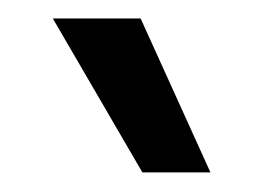

<svg xmlns="http://www.w3.org/2000/svg" viewBox="-20 -752 285 204"><path d="M203.6 -568.8H131.3L36.1 -732.4H129.4Z"/></svg>

Font: Kumbh Sans Medium
Style: Regular
Weight: 500
Version: Version 1.005